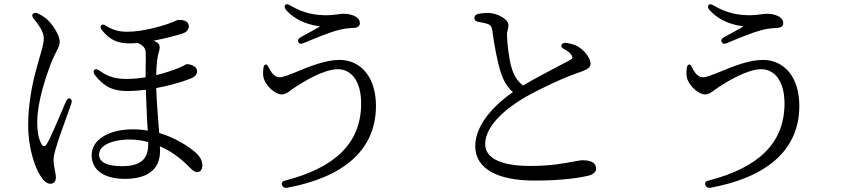

<svg xmlns="http://www.w3.org/2000/svg" viewBox="-20 -824 4040 907"><path d="M458 -704C453 -699 454 -691 462 -681C499 -635 536 -619 592 -619C604 -619 617 -620 631 -621C650 -613 667 -600 668 -579C669 -562 669 -535 668 -505V-459C644 -455 611 -451 577 -451C515 -451 481 -468 449 -491C439 -498 431 -499 426 -494C421 -489 420 -480 428 -470C471 -413 517 -394 579 -394C609 -394 638 -396 669 -400C670 -355 673 -301 675 -252L678 -207C655 -211 632 -213 607 -213C500 -213 413 -168 413 -91C413 -15 480 21 569 21C671 21 736 -19 736 -110C736 -116 736 -124 735 -133C784 -112 830 -80 872 -37C886 -23 898 -11 912 -11C927 -11 936 -25 936 -43C936 -67 923 -87 901 -106C868 -134 809 -173 732 -196C727 -260 720 -344 718 -408C773 -418 836 -435 878 -452C901 -460 911 -473 911 -488C911 -513 877 -521 862 -521C860 -521 856 -519 850 -515C844 -512 837 -508 822 -502C796 -492 760 -479 718 -469C719 -516 722 -554 732 -584C737 -602 734 -615 724 -622C718 -626 712 -629 706 -632C759 -642 813 -656 843 -666C851 -669 857 -671 863 -678C868 -684 872 -691 872 -699C872 -723 850 -730 825 -730C819 -730 812 -727 801 -722C793 -719 785 -715 770 -710C744 -701 655 -674 581 -674C541 -674 514 -682 481 -702C471 -709 464 -710 458 -704ZM113 -234C113 -123 145 -34 170 5C186 31 201 44 218 44C234 44 244 33 244 14C244 4 242 -8 239 -20C236 -36 233 -53 233 -69C233 -84 238 -106 248 -137C255 -162 276 -221 295 -273C303 -295 311 -317 317 -335C321 -346 319 -354 312 -358C305 -362 297 -357 292 -345C287 -334 281 -321 276 -308C250 -247 216 -167 200 -142C193 -130 183 -132 177 -142C164 -165 156 -193 156 -248C156 -345 198 -463 218 -518C228 -545 239 -565 246 -580C256 -599 262 -611 262 -627C262 -660 226 -712 199 -736C185 -746 173 -754 160 -760C150 -765 142 -764 136 -759C130 -754 131 -746 139 -736C163 -707 187 -673 187 -643C187 -619 176 -583 167 -553C165 -544 162 -537 160 -528C145 -477 113 -360 113 -234ZM448 -94C448 -145 528 -165 590 -165C620 -165 651 -161 680 -153V-140C680 -74 645 -39 557 -39C485 -39 448 -58 448 -94Z M1234 -519C1228 -517 1225 -511 1224 -499C1222 -479 1221 -462 1230 -443C1242 -416 1279 -378 1311 -378C1328 -378 1343 -389 1357 -400L1374 -412C1411 -436 1508 -497 1576 -497C1640 -497 1686 -440 1686 -335C1686 -146 1560 -31 1327 29C1314 32 1308 39 1312 50C1316 60 1323 65 1336 63C1591 16 1756 -107 1756 -324C1756 -458 1686 -541 1583 -541C1518 -541 1442 -510 1384 -486C1347 -471 1318 -459 1301 -459C1280 -459 1265 -474 1250 -504C1244 -516 1239 -521 1234 -519ZM1332 -776C1389 -715 1457 -705 1492 -699C1467 -685 1434 -666 1400 -648C1388 -641 1385 -633 1389 -626C1393 -617 1401 -615 1413 -620C1461 -640 1530 -669 1575 -681C1602 -689 1630 -691 1647 -692C1667 -692 1680 -699 1680 -715C1680 -745 1639 -759 1603 -759C1596 -759 1585 -758 1573 -756C1557 -754 1540 -752 1524 -752C1471 -752 1414 -760 1350 -799C1339 -805 1331 -806 1327 -800C1323 -794 1324 -785 1332 -776Z M2633 -613C2629 -605 2633 -598 2645 -592C2662 -583 2676 -573 2681 -561C2687 -550 2685 -546 2668 -538C2659 -533 2643 -524 2625 -515C2576 -489 2507 -454 2451 -420C2422 -442 2407 -470 2397 -503C2384 -545 2376 -619 2375 -656C2374 -669 2377 -677 2379 -685C2380 -692 2382 -698 2382 -706C2381 -735 2327 -763 2284 -763C2269 -763 2256 -762 2239 -758C2227 -756 2221 -749 2221 -739C2221 -729 2227 -723 2239 -721C2252 -719 2266 -716 2277 -713C2298 -707 2302 -699 2305 -684C2315 -610 2330 -527 2348 -475C2359 -443 2377 -411 2403 -389C2337 -344 2225 -246 2225 -134C2225 -27 2330 29 2505 29C2641 29 2722 15 2760 6C2779 1 2796 -10 2796 -27C2796 -59 2765 -67 2731 -67C2722 -67 2708 -64 2690 -61C2649 -53 2583 -40 2485 -40C2327 -40 2272 -87 2272 -143C2272 -235 2381 -319 2463 -366C2530 -404 2642 -457 2705 -478C2744 -492 2770 -500 2770 -523C2770 -546 2744 -585 2709 -605C2695 -613 2676 -618 2657 -621C2645 -623 2638 -621 2633 -613Z M3234 -519C3228 -517 3225 -511 3224 -499C3222 -479 3221 -462 3230 -443C3242 -416 3279 -378 3311 -378C3328 -378 3343 -389 3357 -400L3374 -412C3411 -436 3508 -497 3576 -497C3640 -497 3686 -440 3686 -335C3686 -146 3560 -31 3327 29C3314 32 3308 39 3312 50C3316 60 3323 65 3336 63C3591 16 3756 -107 3756 -324C3756 -458 3686 -541 3583 -541C3518 -541 3442 -510 3384 -486C3347 -471 3318 -459 3301 -459C3280 -459 3265 -474 3250 -504C3244 -516 3239 -521 3234 -519ZM3332 -776C3389 -715 3457 -705 3492 -699C3467 -685 3434 -666 3400 -648C3388 -641 3385 -633 3389 -626C3393 -617 3401 -615 3413 -620C3461 -640 3530 -669 3575 -681C3602 -689 3630 -691 3647 -692C3667 -692 3680 -699 3680 -715C3680 -745 3639 -759 3603 -759C3596 -759 3585 -758 3573 -756C3557 -754 3540 -752 3524 -752C3471 -752 3414 -760 3350 -799C3339 -805 3331 -806 3327 -800C3323 -794 3324 -785 3332 -776Z"/></svg>

Font: 寒蝉锦书宋
Style: Regular
Weight: 400
Designer: 寒蝉锦书宋{Warren} 思源宋体{Ryoko NISHIZUKA 西塚涼子 (kana & ideographs); Frank Grießhammer (Latin, Greek & Cyrillic); Wenlong ZHANG 
Foundry: Adobe & ChillType
Version: Version 2.000;Glyphs 3.1.1 (3135)